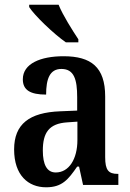

<svg xmlns="http://www.w3.org/2000/svg" viewBox="-20 -786 554 816"><path d="M260 -606H313V-619C288 -657 247 -721 229 -766H104V-756C126 -721 208 -642 260 -606ZM176 10C244 10 270 -23 308 -78H316L333 0H483V-47H480C441 -47 427 -63 427 -118V-376C427 -501 367 -547 250 -547C153 -547 77 -516 77 -449C77 -403 109 -384 176 -384C176 -450 191 -493 241 -493C295 -493 308 -448 308 -373V-316L236 -313C105 -308 40 -259 40 -151C40 -41 100 10 176 10ZM217 -53C179 -53 162 -87 162 -146C162 -222 188 -261 266 -266L309 -269V-191C309 -110 273 -53 217 -53Z"/></svg>

Font: Noto Serif Bengali Condensed
Style: Regular
Weight: 400
Width: 3
Designer: Juan Bruce, Universal Thirst, Indian Type Foundry and the Monotype Design Team.
Foundry: Monotype Imaging Inc.
Version: Version 2.003